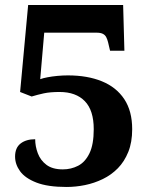

<svg xmlns="http://www.w3.org/2000/svg" viewBox="-20 -734 599 764"><path d="M245 10Q170 10 125 -7.5Q80 -25 60 -52.5Q40 -80 40 -111Q40 -146 62 -163Q84 -180 120 -180Q120 -152 130.5 -124Q141 -96 165 -78Q189 -60 230 -60Q263 -60 291 -74.5Q319 -89 336 -124Q353 -159 353 -220Q353 -295 317.5 -331.5Q282 -368 217 -368Q179 -368 154 -362.5Q129 -357 106 -350L60 -368L92 -714H470L475 -532H418L410 -566Q407 -578 402.5 -586.5Q398 -595 389 -599.5Q380 -604 364 -604H156L140 -419Q151 -423 169 -426.5Q187 -430 208.5 -432Q230 -434 250 -434Q328 -434 385.5 -410.5Q443 -387 474.5 -339.5Q506 -292 506 -220Q506 -168 490.5 -129.5Q475 -91 449 -64.5Q423 -38 389 -21.5Q355 -5 318 2.5Q281 10 245 10Z"/></svg>

Font: Noto Serif Armenian
Style: Bold
Weight: 700
Version: Version 2.007